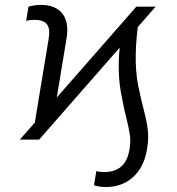

<svg xmlns="http://www.w3.org/2000/svg" viewBox="-20 -573 726 788"><path d="M140.6 0H61.4L122.9 -70L179.7 -413.7Q186.8 -456.3 172.2 -473.9Q157.7 -491.5 120.7 -491.5Q102.6 -491.5 87.4 -487.6L96.9 -545.8Q123.9 -552.9 148.4 -552.9Q207.7 -552.9 235.8 -517.4Q263.8 -481.9 253.2 -416.2L213.1 -172.9L539.4 -545.5H618.6L545.5 -462Q525.6 -304 552.2 -198.5Q557.9 -170.5 568.5 -128.6Q575.6 -100.5 578.8 -86.1Q582 -71.7 585.4 -49Q588.8 -26.3 588.1 -5.3Q587.4 15.6 583.5 39.1Q571 113.6 525.9 154.1Q480.8 194.6 413.7 194.6Q388.8 194.6 365.8 187.5L375.4 129.3Q389.2 133.2 407.3 133.2Q451 133.2 477.3 110.8Q503.6 88.4 511.7 39.1Q514.2 23.1 514.6 8.3Q514.9 -6.4 512.3 -23.3Q509.6 -40.1 507.3 -51Q505 -61.8 499.6 -84.2Q487.2 -133.9 481.2 -169Q459.9 -263.1 471.2 -377.5Z"/></svg>

Font: Karasuma Gothic
Style: Light Italic
Weight: 300
Italic angle: 9.39998°
Designer: Rasmus Andersson / Ryoko Nishizuka
Foundry: rsms
Version: Version 1.00